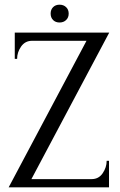

<svg xmlns="http://www.w3.org/2000/svg" viewBox="-20 -799 510 819"><path d="M445 0H17L349 -625H117Q87 -625 70 -600.5Q53 -576 53 -548H43V-660H446L114 -35H371Q401 -35 418 -60Q435 -85 435 -113H445ZM206.5 -713.5Q196 -724 196 -741Q196 -758 206.5 -768.5Q217 -779 234 -779Q251 -779 262 -768.5Q273 -758 273 -741Q273 -724 262 -713.5Q251 -703 234 -703Q217 -703 206.5 -713.5Z"/></svg>

Font: Forum
Style: Regular
Weight: 400
Designer: Denis Masharov
Foundry: Denis Masharov
Version: Version 1.000